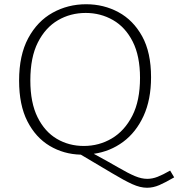

<svg xmlns="http://www.w3.org/2000/svg" viewBox="-20 -722 841 905"><path d="M673 163Q641 163 603.5 146Q566 129 508.5 94.5Q451 60 361 7Q280 5 214 -34.5Q148 -74 109 -150.5Q70 -227 70 -342Q70 -462 113 -542Q156 -622 228 -662Q300 -702 386 -702Q469 -702 538.5 -664.5Q608 -627 650 -551Q692 -475 692 -358Q692 -252 656.5 -175Q621 -98 560 -53Q499 -8 422 3Q494 42 539.5 68.5Q585 95 616 108Q647 121 674 121Q698 121 722.5 111.5Q747 102 782 82L801 114Q760 138 731 150.5Q702 163 673 163ZM123 -343Q123 -238 157 -169.5Q191 -101 248 -67.5Q305 -34 375 -34Q447 -34 507 -69.5Q567 -105 603.5 -176Q640 -247 640 -355Q640 -458 605.5 -526Q571 -594 512.5 -627.5Q454 -661 384 -661Q312 -661 253 -626.5Q194 -592 158.5 -522Q123 -452 123 -343Z"/></svg>

Font: Bitter Light
Style: Regular
Weight: 300
Designer: Sol Matas, and Bitter project Authors
Foundry: Sol Matas
Version: Version 2.001